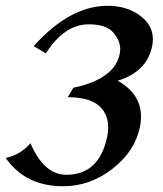

<svg xmlns="http://www.w3.org/2000/svg" viewBox="-66 -480 564 663"><path d="M151.9 163.1Q22 163.1 -46.4 65.4Q5.4 54.2 39.1 14.6Q85.9 123.5 163.1 123.5Q275.9 123.5 303.7 -5.9Q307.6 -24.4 307.6 -40.5Q307.6 -71.3 293.5 -94.2Q262.7 -144.5 168 -144.5L187.5 -177.2Q262.2 -191.9 305.2 -226.6Q338.9 -253.4 347.2 -293Q349.1 -302.2 349.1 -311Q349.1 -339.8 325 -367.9Q300.8 -396 240.2 -396Q156.7 -396 92.3 -295.9L50.3 -320.8Q175.8 -460 304.7 -460Q373 -460 418.5 -425.3Q461.9 -393.1 461.9 -344.2Q461.9 -332 459 -318.8Q440.4 -231.9 340.3 -201.2Q420.9 -156.2 420.9 -77.1Q420.9 -58.6 416.5 -38.6Q399.4 42.5 322.5 102.8Q245.6 163.1 151.9 163.1Z"/></svg>

Font: Balgruf
Style: Italic
Weight: 500
Italic angle: -12°
Designer: Paul James Miller
Foundry: High-Logic / Made with FontCreator
Version: Version 1.201;March 28, 2021;FontCreator 13.0.0.2683 64-bit